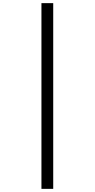

<svg xmlns="http://www.w3.org/2000/svg" viewBox="-20 -1000 603 1223"><path d="M319 203V-980H244V203Z"/></svg>

Font: Noto Sans Hebrew Droid Medium
Style: Regular
Weight: 500
Designer: Monotype Design Team
Foundry: Monotype Imaging Inc.
Version: Version 1.100